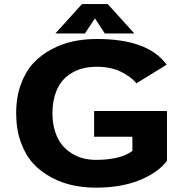

<svg xmlns="http://www.w3.org/2000/svg" viewBox="-20 -894 890 926"><path d="M628 -732.5H485.5L438 -805.5L389.5 -732.5H247L375.5 -874.5H499.5ZM785.5 -358.5V-118.5Q742.5 -61.5 653.5 -25.2Q564.5 11 442.5 11Q385 11 331.8 -0.2Q278.5 -11.5 228 -38.2Q177.5 -65 140.2 -105.2Q103 -145.5 80.5 -207.8Q58 -270 58 -348Q58 -425.5 80.8 -487.5Q103.5 -549.5 141 -589.8Q178.5 -630 229.5 -656.8Q280.5 -683.5 334.5 -694.8Q388.5 -706 447 -706Q694.5 -706 783.5 -582L638.5 -492.5Q610 -525.5 561.5 -548.8Q513 -572 447 -572Q412 -572 381 -564.5Q350 -557 322.5 -540Q295 -523 275.5 -497.5Q256 -472 244.5 -433.8Q233 -395.5 233 -348Q233 -300.5 245 -262Q257 -223.5 277 -198Q297 -172.5 324.5 -155.2Q352 -138 381.2 -130.5Q410.5 -123 442.5 -123Q561 -123 618.5 -166V-234.5H434V-358.5Z"/></svg>

Font: League Mono Wide
Style: Bold
Weight: 700
Width: 8
Designer: Tyler Finck
Foundry: The League of Moveable Type / Tyler Finck
Version: Version 2.210